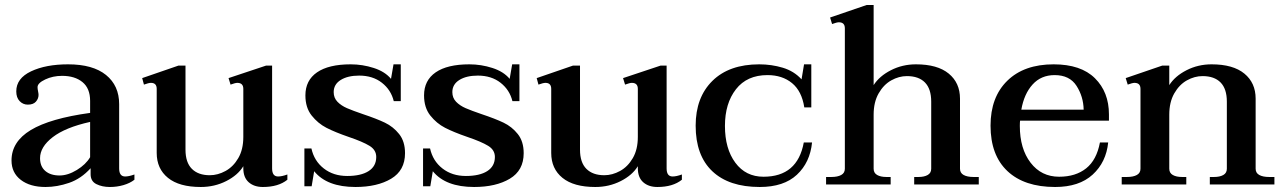

<svg xmlns="http://www.w3.org/2000/svg" viewBox="-20 -737 5131 767"><path d="M26 -96Q26 -171 103 -217.5Q180 -264 340 -286V-334Q340 -384 309.5 -409Q279 -434 228 -434Q191 -434 160.5 -419.5Q130 -405 130 -389Q130 -382 132 -372.5Q134 -363 134 -358Q134 -343 123.5 -331Q113 -319 91 -319Q72 -319 58.5 -333Q45 -347 45 -372Q45 -424 104 -452Q163 -480 252 -480Q351 -480 403.5 -437.5Q456 -395 456 -321V-64Q456 -32 480 -32Q495 -32 517 -40V-19Q499 -5 473 2.5Q447 10 419 10Q388 10 365 -1.5Q342 -13 342 -41V-65Q304 -23 256 -6.5Q208 10 162 10Q100 10 63 -18.5Q26 -47 26 -96ZM340 -109V-250Q241 -228 190.5 -189Q140 -150 140 -105Q140 -72 161 -54Q182 -36 218 -36Q251 -36 287 -58Q323 -80 340 -109Z M1128 -40V-19Q1092 10 1030 10Q995 10 973.5 -9Q952 -28 952 -65V-73Q930 -37 883.5 -13.5Q837 10 782 10Q696 10 651 -26.5Q606 -63 606 -126V-382Q606 -406 583 -406Q574 -406 555 -399L548 -425L693 -475H721V-139Q721 -88 746.5 -62.5Q772 -37 818 -37Q850 -37 881 -54Q912 -71 932 -105.5Q952 -140 952 -190V-382Q952 -406 928 -406Q920 -406 901 -399L893 -425L1043 -475H1067V-64Q1067 -32 1091 -32Q1106 -32 1128 -40Z M1235 -53 1225 7H1196V-144H1224Q1235 -94 1273.5 -64Q1312 -34 1367 -34Q1422 -34 1452.5 -53.5Q1483 -73 1483 -110Q1483 -138 1456 -154.5Q1429 -171 1373 -190Q1318 -209 1284 -226.5Q1250 -244 1225 -275.5Q1200 -307 1200 -356Q1200 -416 1246.5 -448Q1293 -480 1381 -480Q1428 -480 1473 -465.5Q1518 -451 1542 -422L1552 -480H1581V-333H1553Q1542 -378 1505.5 -406.5Q1469 -435 1415 -435Q1369 -435 1341 -417.5Q1313 -400 1313 -369Q1313 -346 1328 -330.5Q1343 -315 1366 -305Q1389 -295 1430 -281Q1484 -263 1517.5 -247Q1551 -231 1574.5 -201.5Q1598 -172 1598 -125Q1598 -56 1542.5 -23Q1487 10 1400 10Q1286 10 1235 -53Z M1709 -53 1699 7H1670V-144H1698Q1709 -94 1747.5 -64Q1786 -34 1841 -34Q1896 -34 1926.5 -53.5Q1957 -73 1957 -110Q1957 -138 1930 -154.5Q1903 -171 1847 -190Q1792 -209 1758 -226.5Q1724 -244 1699 -275.5Q1674 -307 1674 -356Q1674 -416 1720.5 -448Q1767 -480 1855 -480Q1902 -480 1947 -465.5Q1992 -451 2016 -422L2026 -480H2055V-333H2027Q2016 -378 1979.5 -406.5Q1943 -435 1889 -435Q1843 -435 1815 -417.5Q1787 -400 1787 -369Q1787 -346 1802 -330.5Q1817 -315 1840 -305Q1863 -295 1904 -281Q1958 -263 1991.5 -247Q2025 -231 2048.5 -201.5Q2072 -172 2072 -125Q2072 -56 2016.5 -23Q1961 10 1874 10Q1760 10 1709 -53Z M2704 -40V-19Q2668 10 2606 10Q2571 10 2549.5 -9Q2528 -28 2528 -65V-73Q2506 -37 2459.5 -13.5Q2413 10 2358 10Q2272 10 2227 -26.5Q2182 -63 2182 -126V-382Q2182 -406 2159 -406Q2150 -406 2131 -399L2124 -425L2269 -475H2297V-139Q2297 -88 2322.5 -62.5Q2348 -37 2394 -37Q2426 -37 2457 -54Q2488 -71 2508 -105.5Q2528 -140 2528 -190V-382Q2528 -406 2504 -406Q2496 -406 2477 -399L2469 -425L2619 -475H2643V-64Q2643 -32 2667 -32Q2682 -32 2704 -40Z M2759 -235Q2759 -348 2826 -414Q2893 -480 3013 -480Q3062 -480 3107 -466.5Q3152 -453 3182 -420L3192 -480H3221V-308H3193Q3183 -373 3144 -405Q3105 -437 3046 -437Q2964 -437 2920 -380.5Q2876 -324 2876 -234Q2876 -143 2917.5 -87Q2959 -31 3030 -31Q3166 -31 3191 -168H3224Q3216 -88 3163.5 -39Q3111 10 3015 10Q2892 10 2825.5 -53Q2759 -116 2759 -235Z M3890 -30V0H3632V-30H3649Q3672 -30 3686 -38Q3700 -46 3700 -63V-331Q3700 -382 3675 -407.5Q3650 -433 3603 -433Q3571 -433 3540.5 -416Q3510 -399 3490 -364Q3470 -329 3470 -279V-63Q3470 -46 3484 -38Q3498 -30 3521 -30H3538V0H3280V-30H3301Q3326 -30 3340.5 -38Q3355 -46 3355 -63V-624Q3355 -648 3331 -648Q3323 -648 3304 -641L3296 -667L3442 -717H3470V-397Q3493 -433 3539 -456.5Q3585 -480 3639 -480Q3725 -480 3770 -443Q3815 -406 3815 -343V-63Q3815 -46 3829.5 -38Q3844 -30 3869 -30Z M4055 -255Q4054 -248 4054 -234Q4054 -143 4097 -87Q4140 -31 4211 -31Q4277 -31 4319 -64.5Q4361 -98 4374 -168H4407Q4399 -89 4345 -39.5Q4291 10 4195 10Q4072 10 4004.5 -53.5Q3937 -117 3937 -235Q3937 -349 4004 -414.5Q4071 -480 4189 -480Q4298 -480 4354 -424.5Q4410 -369 4410 -280V-255ZM4060 -299H4309Q4308 -351 4280.5 -394Q4253 -437 4193 -437Q4139 -437 4105 -399.5Q4071 -362 4060 -299Z M5071 -30V0H4813V-30H4830Q4853 -30 4867 -38Q4881 -46 4881 -63V-331Q4881 -382 4856 -407.5Q4831 -433 4784 -433Q4752 -433 4721.5 -416Q4691 -399 4671 -364Q4651 -329 4651 -279V-63Q4651 -46 4665 -38Q4679 -30 4702 -30H4719V0H4461V-30H4482Q4507 -30 4521.5 -38Q4536 -46 4536 -63V-382Q4536 -406 4512 -406Q4504 -406 4485 -399L4477 -425L4623 -475H4651V-397Q4674 -433 4720 -456.5Q4766 -480 4820 -480Q4906 -480 4951 -443Q4996 -406 4996 -343V-63Q4996 -46 5010.5 -38Q5025 -30 5050 -30Z"/></svg>

Font: Taviraj Medium
Style: Regular
Weight: 500
Designer: Katatrad Team
Foundry: CadsonDemak
Version: Version 1.030